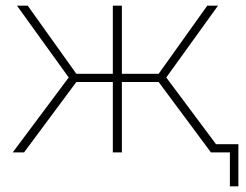

<svg xmlns="http://www.w3.org/2000/svg" viewBox="-20 -539 871 679"><path d="M744 -29 568 -265 751 -519H713L541 -278H411V-519H379V-278H250L78 -519H40L223 -265L25 0H65L250 -249H379V0H411V-249H541L726 0H793V120H823V-29Z"/></svg>

Font: Talent ExtraLight
Style: Regular
Weight: 200
Designer: Mike Powis
Version: Version 1.001;hotconv 1.0.109;makeotfexe 2.5.65596